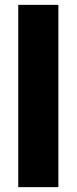

<svg xmlns="http://www.w3.org/2000/svg" viewBox="-20 -770 315 790"><path d="M220.2 -750V0H55.2V-750Z"/></svg>

Font: Vazirmatn UI Black
Style: Regular
Weight: 900
Designer: Saber Rastikerdar
Foundry: Saber Rastikerdar
Version: Version 33.003